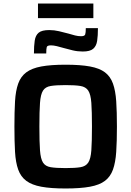

<svg xmlns="http://www.w3.org/2000/svg" viewBox="-20 -1064 747 1092"><path d="M353 8Q269 8 215 -2Q161 -12 129.5 -35.5Q98 -59 83.5 -99.5Q69 -140 65.5 -200Q62 -260 62 -344Q62 -428 65.5 -488Q69 -548 83.5 -588.5Q98 -629 129.5 -652.5Q161 -676 215 -686Q269 -696 353 -696Q437 -696 491.5 -686Q546 -676 577 -652.5Q608 -629 622.5 -588.5Q637 -548 641 -488Q645 -428 645 -344Q645 -260 641 -200Q637 -140 622.5 -99.5Q608 -59 577 -35.5Q546 -12 491.5 -2Q437 8 353 8ZM353 -108Q407 -108 437.5 -113Q468 -118 482 -139.5Q496 -161 499.5 -209Q503 -257 503 -344Q503 -431 499.5 -479Q496 -527 482 -548.5Q468 -570 437.5 -575Q407 -580 353 -580Q299 -580 268.5 -575Q238 -570 224.5 -548.5Q211 -527 207.5 -479Q204 -431 204 -344Q204 -257 207.5 -209Q211 -161 224.5 -139.5Q238 -118 268.5 -113Q299 -108 353 -108ZM173 -760Q173 -803 177.5 -833Q182 -863 200 -878Q218 -893 260 -893Q288 -893 315.5 -886.5Q343 -880 369 -873Q389 -867 406.5 -862.5Q424 -858 441 -858Q461 -858 464.5 -868Q468 -878 468 -904H537Q537 -861 532.5 -831.5Q528 -802 510 -786.5Q492 -771 451 -771Q421 -771 394 -777.5Q367 -784 342 -791Q322 -797 303 -801.5Q284 -806 270 -806Q249 -806 246 -796.5Q243 -787 243 -760ZM196 -961V-1044H511V-961Z"/></svg>

Font: Saira SemiBold
Style: Regular
Weight: 600
Designer: Hector Gatti with collaboration of the Omnibus-Type team
Foundry: Omnibus-Type
Version: Version 1.100; ttfautohint (v1.8.3)